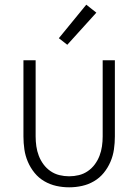

<svg xmlns="http://www.w3.org/2000/svg" viewBox="-20 -787 590 819"><path d="M275 12Q247 12 220 6Q193 0 169 -14Q145 -28 127.5 -49.5Q110 -71 99 -96.5Q88 -122 84 -149.5Q80 -177 80 -205V-530H132V-205Q132 -184 135 -163Q138 -142 145.5 -122.5Q153 -103 165.5 -86Q178 -69 195.5 -57Q213 -45 233.5 -40Q254 -35 275 -35Q296 -35 316.5 -40Q337 -45 354.5 -57Q372 -69 384.5 -86Q397 -103 404.5 -122.5Q412 -142 415 -163Q418 -184 418 -205V-530H470V-205Q470 -177 466 -149.5Q462 -122 451 -96.5Q440 -71 422.5 -49.5Q405 -28 381 -14Q357 0 330 6Q303 12 275 12ZM267 -596 231 -624 348 -767 391 -733Z"/></svg>

Font: Lode Dark Term
Style: Regular
Weight: 400
Monospace: yes
Designer: Belleve Invis
Foundry: Belleve Invis
Version: Version 29.2.0